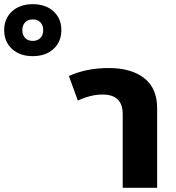

<svg xmlns="http://www.w3.org/2000/svg" viewBox="-313 -900 843 920"><path d="M-156 -631Q-218 -631 -255.5 -665.5Q-293 -700 -293 -756Q-293 -811 -255.5 -845.5Q-218 -880 -156 -880Q-94 -880 -56.5 -845.5Q-19 -811 -19 -756Q-19 -700 -56.5 -665.5Q-94 -631 -156 -631ZM-156 -704Q-133 -704 -119.5 -718Q-106 -732 -106 -756Q-106 -779 -119.5 -793Q-133 -807 -156 -807Q-179 -807 -192.5 -793Q-206 -779 -206 -756Q-206 -732 -192.5 -718Q-179 -704 -156 -704ZM60 -418 17 -536Q60 -555 107 -564.5Q154 -574 209 -574Q316 -574 378 -525.5Q440 -477 440 -382V0H275V-353Q275 -447 179 -447Q148 -447 117.5 -439Q87 -431 60 -418Z"/></svg>

Font: Noto Sans Thai Looped ExtraBold
Style: Regular
Weight: 800
Designer: Sasikarn Vongin, Ben Mitchell
Foundry: The Fontpad Ltd
Version: Version 1.001; ttfautohint (v1.8.4.7-5d5b)